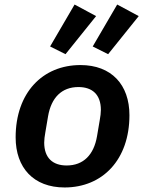

<svg xmlns="http://www.w3.org/2000/svg" viewBox="-20 -815 640 847"><path d="M404 -744 309 -795 201 -610 269 -576ZM592 -744 497 -795 389 -610 457 -576ZM265 12C432 12 551 -110 551 -307C551 -441 472 -528 335 -528C168 -528 49 -406 49 -209C49 -75 128 12 265 12ZM274 -85C213 -85 175 -118 175 -186C175 -198 177 -215 180 -231L192 -302C206 -384 252 -431 326 -431C387 -431 425 -398 425 -330C425 -318 423 -301 420 -285L408 -214C394 -132 348 -85 274 -85Z"/></svg>

Font: IBM Plex Mono SmBld
Style: Italic
Weight: 600
Italic angle: -9.5°
Monospace: yes
Designer: Mike Abbink, Paul van der Laan, Pieter van Rosmalen
Foundry: Bold Monday
Version: Version 2.004